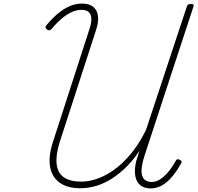

<svg xmlns="http://www.w3.org/2000/svg" viewBox="-20 -1036 1105 1073"><path d="M429 16Q356 16 313 -15.5Q270 -47 260 -103.5Q250 -160 274 -237L482 -880Q497 -927 486 -954Q475 -981 436 -981Q409 -981 382 -969Q355 -957 326.5 -933.5Q298 -910 268 -874Q261 -867 255 -866.5Q249 -866 241 -872Q234 -879 234.5 -885Q235 -891 242 -898Q275 -937 307 -963Q339 -989 372 -1002.5Q405 -1016 438 -1016Q496 -1016 517.5 -978Q539 -940 518 -872L313 -240Q291 -169 296.5 -119.5Q302 -70 336.5 -45.5Q371 -21 434 -21Q474 -21 515.5 -34.5Q557 -48 596.5 -73Q636 -98 672.5 -134Q709 -170 740.5 -215Q772 -260 797 -313L1024 -999Q1026 -1007 1031.5 -1010.5Q1037 -1014 1047 -1014Q1057 -1014 1060.5 -1010.5Q1064 -1007 1061 -999L788 -167Q772 -117 771 -84Q770 -51 785 -35Q800 -19 828 -19Q861 -19 895.5 -49.5Q930 -80 961 -135Q964 -143 971 -145.5Q978 -148 985 -142Q993 -139 994.5 -133Q996 -127 990 -119Q971 -85 950.5 -59Q930 -33 909 -16Q888 1 866 9Q844 17 821 17Q786 17 764 -1Q742 -19 736 -53Q730 -87 741 -135Q746 -150 750.5 -164.5Q755 -179 759 -193Q727 -144 689 -106Q651 -68 608.5 -40Q566 -12 520.5 2Q475 16 429 16Z"/></svg>

Font: Playwrite BE VLG Thin
Style: Regular
Weight: 250
Designer: Veronika Burian, José Scaglione
Foundry: TypeTogether
Version: Version 1.002